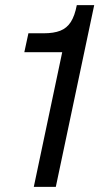

<svg xmlns="http://www.w3.org/2000/svg" viewBox="-20 -730 394 750"><path d="M112 0 223 -526H75L91 -600H151Q190 -600 215.5 -610Q241 -620 256.5 -644Q272 -668 280 -710H348L198 0Z"/></svg>

Font: Geist
Style: Italic
Weight: 400
Italic angle: -12°
Designer: Basement.studio, Andrés Briganti, Mateo Zaragoza
Foundry: Basement.studio, Vercel, Andrés Briganti, Guido Ferreyra, Mateo Zaragoza
Version: Version 1.500